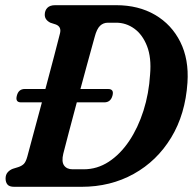

<svg xmlns="http://www.w3.org/2000/svg" viewBox="-20 -720 743 740"><path d="M1.5 -32Q1.5 -46.5 9.5 -55.8Q17.5 -65 29.5 -69.5L50.5 -76Q64 -80.5 71.8 -88.2Q79.5 -96 85 -115.5Q91.5 -139.5 107.2 -198.2Q123 -257 141.5 -325.5H61Q38 -325.5 45 -351.5Q51.5 -377 75.5 -377H155Q173 -445 188.8 -504.5Q204.5 -564 211 -590.5Q218 -616.5 195.5 -625.5L174 -632.5Q152.5 -643.5 152.5 -663Q152.5 -679.5 162.5 -689.8Q172.5 -700 192.5 -700H428Q513.5 -700 577.5 -662.8Q641.5 -625.5 675 -558.2Q708.5 -491 702.5 -401.5Q694.5 -280 639.8 -189.8Q585 -99.5 495.5 -49.8Q406 0 294 0H35Q16 0 8.8 -8.8Q1.5 -17.5 1.5 -32ZM302.5 -67.5Q354.5 -67.5 399 -96.5Q443.5 -125.5 477.8 -176.5Q512 -227.5 533 -293.5Q554 -359.5 558.5 -433.5Q564 -497.5 546.8 -542Q529.5 -586.5 497.8 -609.5Q466 -632.5 427.5 -632.5H396Q378 -632.5 365.5 -620.5Q353 -608.5 345 -578Q342 -567.5 333.8 -537.5Q325.5 -507.5 314 -465.5Q302.5 -423.5 290 -377H396.5Q420.5 -377 413.5 -351.5Q406.5 -325.5 382 -325.5H276Q259 -262 244.5 -207Q230 -152 224 -128Q216.5 -97 227 -82.2Q237.5 -67.5 260 -67.5Z"/></svg>

Font: Fraunces 144pt S100 SemiBold
Style: Italic
Weight: 600
Italic angle: -16°
Version: Version 1.000; ttfautohint (v1.8.3)